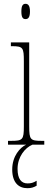

<svg xmlns="http://www.w3.org/2000/svg" viewBox="-20 -758 259 1006"><path d="M114 -658C127 -658 137 -666 137 -698C137 -729 127 -738 114 -738C100 -738 92 -729 92 -698C92 -666 100 -658 114 -658ZM22 0H117C86 14 44 59 44 130C44 200 79 228 123 228C144 228 156 224 172 215V189C154 200 142 203 124 203C92 203 72 180 72 127C72 64 111 16 150 0H212V-20H199C139 -20 133 -26 133 -96V-536H37V-516H43C101 -516 105 -508 105 -437V-96C105 -26 99 -20 38 -20H22Z"/></svg>

Font: Noto Serif ExtraCondensed Thin
Style: Regular
Weight: 100
Width: 2
Designer: Monotype Design Team
Foundry: Monotype Imaging Inc.
Version: Version 2.013